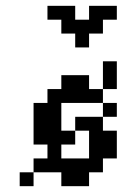

<svg xmlns="http://www.w3.org/2000/svg" viewBox="-20 -639 421 659"><path d="M190.5 -381H238.1V-333.3H190.5ZM238.1 -381H285.7V-333.3H238.1ZM142.9 -333.3H190.5V-285.7H142.9ZM190.5 -333.3H238.1V-285.7H190.5ZM238.1 -333.3H285.7V-285.7H238.1ZM285.7 -333.3H333.3V-285.7H285.7ZM333.3 -381H381V-333.3H333.3ZM95.2 -285.7H142.9V-238.1H95.2ZM95.2 -238.1H142.9V-190.5H95.2ZM333.3 -428.6H381V-381H333.3ZM333.3 -285.7H381V-238.1H333.3ZM142.9 -285.7H190.5V-238.1H142.9ZM142.9 -238.1H190.5V-190.5H142.9ZM95.2 -190.5H142.9V-142.9H95.2ZM142.9 -190.5H190.5V-142.9H142.9ZM190.5 -190.5H238.1V-142.9H190.5ZM238.1 -238.1H285.7V-190.5H238.1ZM285.7 -238.1H333.3V-190.5H285.7ZM142.9 -142.9H190.5V-95.2H142.9ZM95.2 -95.2H142.9V-47.6H95.2ZM142.9 -95.2H190.5V-47.6H142.9ZM190.5 -95.2H238.1V-47.6H190.5ZM238.1 -95.2H285.7V-47.6H238.1ZM285.7 -95.2H333.3V-47.6H285.7ZM190.5 -47.6H238.1V0H190.5ZM238.1 -47.6H285.7V0H238.1ZM47.6 -47.6H95.2V0H47.6ZM285.7 -190.5H333.3V-142.9H285.7ZM285.7 -142.9H333.3V-95.2H285.7ZM333.3 -190.5H381V-142.9H333.3ZM333.3 -142.9H381V-95.2H333.3ZM190.5 -523.8V-571.4H238.1V-523.8ZM238.1 -476.2V-523.8H285.7V-476.2ZM238.1 -523.8V-571.4H285.7V-523.8ZM285.7 -523.8V-571.4H333.3V-523.8ZM333.3 -571.4V-619H381V-571.4ZM285.7 -571.4V-619H333.3V-571.4ZM190.5 -571.4V-619H238.1V-571.4ZM142.9 -571.4V-619H190.5V-571.4Z"/></svg>

Font: Jacquard 12
Style: Regular
Weight: 400
Designer: Sarah Cadigan-Fried
Version: Version 1.000; ttfautohint (v1.8.4.7-5d5b)